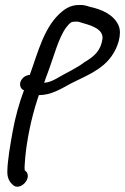

<svg xmlns="http://www.w3.org/2000/svg" viewBox="-20 -543 495 761"><path d="M70 -188 75 -185C56 -135 40 -77 30 -21C20 36 10 90 9 138C9 165 19 179 31 190C59 216 109 164 83 136H82L78 132C76 123 79 100 80 82C86 14 104 -75 128 -148L134 -166C183 -166 220 -190 259 -211C308 -237 381 -262 422 -320C446 -353 465 -407 450 -442C431 -485 383 -506 336 -516C323 -520 310 -525 289 -523C269 -523 246 -514 228 -499C155 -441 131 -336 98 -246H94C86 -244 76 -240 71 -234C54 -217 58 -197 69 -188ZM277 -457C290 -459 295 -455 310 -451C346 -441 391 -426 386 -388C379 -341 353 -320 319 -299H318C284 -272 241 -254 201 -230C186 -222 172 -216 155 -215C159 -226 163 -239 168 -251C194 -320 212 -394 243 -435C257 -452 261 -457 276 -457Z"/></svg>

Font: Stray Cat
Style: ExBdCnObl
Weight: 800
Version: Version 1.0